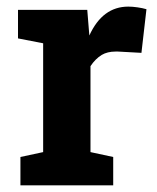

<svg xmlns="http://www.w3.org/2000/svg" viewBox="-20 -558 473 578"><path d="M252.4 -100.1 320.8 -85.4V0H41.5V-85.4L109.9 -100.1V-427.7L34.2 -442.4V-528.3H242.7L248 -462.9L249 -451.2Q288.6 -538.1 366.2 -538.1Q378.9 -538.1 394 -535.9Q409.2 -533.7 420.9 -530.3L405.8 -398.9L335 -402.8H328.1Q303.2 -402.8 286.1 -392.6Q267.1 -380.9 252.4 -358.9Z"/></svg>

Font: Battambang
Style: Bold
Weight: 700
Designer: Danh Hong
Version: Version 8.002; ttfautohint (v1.8.3)